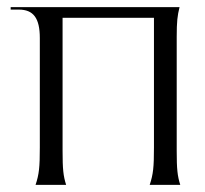

<svg xmlns="http://www.w3.org/2000/svg" viewBox="-20 -520 577 540"><path d="M80 0H166C158 -25 156 -45 156 -95V-470H413V-105C413 -50 411 -30 401 0H487C479 -25 477 -45 477 -95V-416C477 -460 479 -476 485 -500H10V-493H33C74 -493 92 -469 92 -413V-105C92 -50 90 -30 80 0Z"/></svg>

Font: Sinistre
Style: Regular
Weight: 400
Designer: Jules Durand
Foundry: Collletttivo
Version: Version 69.420;Glyphs 3.2 (3217)